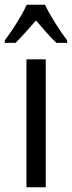

<svg xmlns="http://www.w3.org/2000/svg" viewBox="-46 -786 302 806"><path d="M143 -766H66C47 -723 10 -665 -26 -616V-606H19C43 -629 74 -665 105 -700C135 -665 163 -632 191 -606H236V-616C203 -660 164 -721 143 -766ZM146 0V-537H65V0Z"/></svg>

Font: Noto Sans Ethiopic ExtCond
Style: Regular
Weight: 400
Width: 2
Designer: Monotype Design Team
Foundry: Monotype Imaging Inc.
Version: Version 2.102